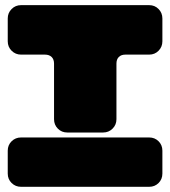

<svg xmlns="http://www.w3.org/2000/svg" viewBox="-20 -720 655 739"><path d="M61 -700.2H554.2Q575.7 -700.2 590.3 -685.3Q605 -670.4 605 -648.9V-561Q605 -539.6 590.3 -524.7Q575.7 -509.8 554.2 -509.8H462.9Q446.3 -509.8 437.3 -500.7Q428.2 -491.7 428.2 -475.1V-261.2Q428.2 -239.7 413.3 -224.9Q398.4 -210 377 -210H238.8Q217.3 -210 202.6 -224.9Q188 -239.7 188 -261.2V-475.1Q188 -491.7 178.7 -500.7Q169.4 -509.8 152.8 -509.8H61Q39.6 -509.8 24.7 -524.7Q9.8 -539.6 9.8 -561V-648.9Q9.8 -670.4 24.7 -685.3Q39.6 -700.2 61 -700.2ZM605 -140.1V-51.8Q605 -30.3 590.3 -15.6Q575.7 -1 554.2 -1H61Q39.6 -1 24.7 -15.6Q9.8 -30.3 9.8 -51.8V-140.1Q9.8 -161.6 24.7 -176.3Q39.6 -190.9 61 -190.9H554.2Q575.7 -190.9 590.3 -176.3Q605 -161.6 605 -140.1Z"/></svg>

Font: Nastup Soft
Style: Regular
Weight: 400
Designer: Maksym Kobuzan
Foundry: Zakznak
Version: Version 1.020;hotconv 1.0.109;makeotfexe 2.5.65596